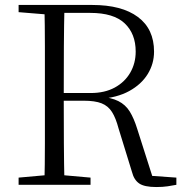

<svg xmlns="http://www.w3.org/2000/svg" viewBox="-20 -745 748 774"><path d="M55 0V-29L189 -41H210L345 -29V0ZM159 0Q161 -83 161 -166.5Q161 -250 161 -335V-390Q161 -475 161 -559Q161 -643 159 -725H240Q238 -643 237.5 -556Q237 -469 237 -363V-344Q237 -253 237.5 -168Q238 -83 240 0ZM610 9Q562 9 541 -5.5Q520 -20 512 -52L458 -227Q447 -269 431.5 -293.5Q416 -318 389.5 -328.5Q363 -339 317 -339H200V-370H346Q402 -370 442.5 -392Q483 -414 505 -452Q527 -490 527 -537Q527 -609 482.5 -651Q438 -693 344 -693H200V-725H352Q471 -725 536 -676.5Q601 -628 601 -537Q601 -488 575.5 -446.5Q550 -405 501 -378Q452 -351 380 -346V-356Q428 -352 457 -337.5Q486 -323 503 -295.5Q520 -268 533 -226L599 -19L564 -38L691 -29V0Q676 3 656 6Q636 9 610 9ZM55 -696V-725H200V-685H189Z"/></svg>

Font: Noto Serif JP ExtraLight Light
Style: Regular
Weight: 300
Version: Version 2.003-H1;hotconv 1.1.1;makeotfexe 2.6.0